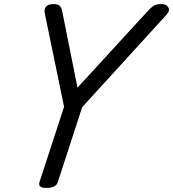

<svg xmlns="http://www.w3.org/2000/svg" viewBox="-20 -910 851 944"><path d="M209 14Q165 14 174 -14L295 -385L200 -845Q196 -865 206.5 -877.5Q217 -890 243 -890Q266 -890 274 -881Q282 -872 286 -854L361 -479L705 -854Q721 -872 734.5 -881Q748 -890 774 -890Q798 -890 807.5 -874Q817 -858 799 -838L384 -383L264 -14Q255 14 209 14Z"/></svg>

Font: Playwrite DK Uloopet
Style: Regular
Weight: 400
Designer: Veronika Burian, José Scaglione
Foundry: TypeTogether
Version: Version 1.002